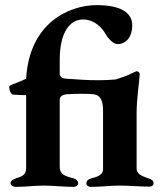

<svg xmlns="http://www.w3.org/2000/svg" viewBox="-20 -726 631 749"><path d="M16 -386C16 -376 22 -358 30 -357C51 -355 69 -355 82 -355V-70C82 -43 64 -37 44 -31C33 -27 21 -22 21 -11C21 -2 33 3 41 3C81 3 115 -2 150 -2C185 -2 228 3 268 3C276 3 285 -3 285 -11C285 -21 276 -28 265 -31C235 -38 213 -46 213 -74V-335C213 -346 217 -359 253 -359C267 -360 283 -360 297 -360C313 -360 327 -360 338 -359C368 -358 382 -340 382 -294V-68C382 -46 368 -38 335 -30C324 -27 317 -20 317 -10C317 -2 326 3 333 3C373 3 411 -2 446 -2C481 -2 525 2 563 2C572 2 579 -2 579 -11C579 -22 571 -26 560 -30C526 -41 513 -50 513 -69V-286C513 -342 523 -400 525 -436C525 -443 520 -448 512 -448C506 -446 497 -441 484 -435C473 -430 454 -423 431 -416C408 -414 385 -413 362 -413C322 -413 281 -416 238 -419C225 -420 213 -423 213 -441V-492C213 -601 253 -650 304 -650C349 -650 378 -617 391 -595C405 -571 423 -554 439 -554C473 -554 496 -584 496 -627C496 -679 447 -706 357 -706C249 -706 94 -636 82 -419C62 -409 44 -403 27 -396C20 -394 16 -391 16 -386Z"/></svg>

Font: EB Garamond
Style: Bold
Weight: 700
Designer: Georg Duffner and Octavio Pardo
Foundry: Georg Duffner
Version: Version 1.000;PS 001.000;hotconv 1.0.88;makeotf.lib2.5.64775